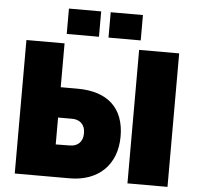

<svg xmlns="http://www.w3.org/2000/svg" viewBox="-58 -943 1030 1003"><g transform="rotate(5 456.5 -441.5)"><path d="M56 0H344C494 0 590 -92 590 -241C590 -388 504 -470 344 -470H256V-700H56ZM330 -171 256 -170V-311H330C367 -311 398 -290 398 -241C398 -192 367 -171 330 -171ZM647 0H857V-700H647ZM482 -750H651V-883H482ZM263 -750H432V-883H263Z"/></g></svg>

Font: Finlandica Black
Style: Regular
Weight: 900
Designer: Niklas Ekholm, Juho Hiilivirta, Jaakko Suomalainen
Foundry: Helsinki Type Studio
Version: Version 2.000;Glyphs 3.2 (3202)